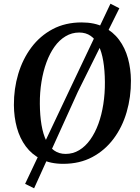

<svg xmlns="http://www.w3.org/2000/svg" viewBox="-20 -874 755 1036"><path d="M321 10Q252.5 10 202.2 -15Q152 -40 119.5 -83.8Q87 -127.5 71.2 -184.8Q55.5 -242 55 -307Q54.5 -395 78.5 -475.2Q102.5 -555.5 149.2 -618Q196 -680.5 264.2 -716.8Q332.5 -753 420.5 -753Q490 -753 540 -728Q590 -703 622.5 -659.2Q655 -615.5 670.5 -559Q686 -502.5 686.5 -439Q687 -350.5 663.5 -269.5Q640 -188.5 593.2 -125.8Q546.5 -63 478.2 -26.5Q410 10 321 10ZM334 -43.5Q374 -43.5 407.5 -63.8Q441 -84 467 -120.5Q493 -157 510.8 -205.5Q528.5 -254 537.5 -311.8Q546.5 -369.5 546 -431.5Q545.5 -494.5 537.2 -544Q529 -593.5 512.2 -627.8Q495.5 -662 469.5 -680.2Q443.5 -698.5 407.5 -698.5Q367.5 -698.5 333.8 -678.2Q300 -658 274.2 -622Q248.5 -586 230.8 -537.8Q213 -489.5 203.8 -432.5Q194.5 -375.5 195 -314Q195.5 -250 204 -200Q212.5 -150 229.5 -115Q246.5 -80 272.5 -61.8Q298.5 -43.5 334 -43.5ZM115.5 118 360.5 -400 576 -854 624 -829.5 400 -378.5 164 142Z"/></svg>

Font: Merriweather 24pt SemiBold
Style: Italic
Weight: 600
Italic angle: -7.8°
Version: Version 2.101